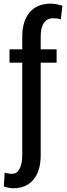

<svg xmlns="http://www.w3.org/2000/svg" viewBox="-32 -792 356 1026"><path d="M270.5 -457Q250 -457 185.5 -457Q185.5 -334 185.5 36.1Q185.5 121.1 147.5 167Q108.4 213.9 40 213.9Q24.4 213.9 12.7 210.9Q0 209 -11.7 204.1Q-10.7 179.7 -6.8 130.9Q0 132.8 11.7 134.8Q23.4 136.7 33.2 136.7Q58.6 136.7 72.3 110.4Q86.9 84 86.9 36.1Q86.9 -128.9 86.9 -457Q69.3 -457 18.6 -457Q18.6 -475.6 18.6 -528.3Q36.1 -528.3 86.9 -528.3Q86.9 -544.9 86.9 -596.7Q86.9 -679.7 127 -726.6Q167 -772.5 239.3 -772.5Q253.9 -772.5 269.5 -769.5Q284.2 -766.6 301.8 -761.7Q298.8 -737.3 293 -688.5Q284.2 -691.4 274.4 -693.4Q263.7 -694.3 252 -694.3Q218.8 -694.3 202.1 -668.9Q185.5 -643.6 185.5 -596.7Q185.5 -573.2 185.5 -528.3Q207 -528.3 270.5 -528.3Q270.5 -510.7 270.5 -457Z"/></svg>

Font: Noto Sans Hebrew DECATHLON 
Style: Regular
Weight: 400
Designer: Monotype Design team
Version: Version 1.03 uh